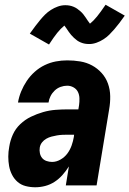

<svg xmlns="http://www.w3.org/2000/svg" viewBox="-20 -783 547 811"><path d="M129 8Q108 8 88.5 3Q69 -2 54.5 -14.5Q40 -27 31 -44.5Q22 -62 18.5 -81.5Q15 -101 15 -121.5Q15 -142 19 -163Q23 -189 34 -214Q45 -239 65.5 -258.5Q86 -278 111 -290Q136 -302 162 -309.5Q188 -317 214.5 -319Q241 -321 266 -321H311L314 -339Q316 -353 315.5 -368Q315 -383 309 -395Q303 -407 290.5 -414Q278 -421 264 -421Q250 -421 236 -416Q222 -411 211 -400.5Q200 -390 193.5 -377Q187 -364 185 -350H56Q60 -374 69.5 -397Q79 -420 93 -441Q107 -462 126.5 -479.5Q146 -497 169 -508Q192 -519 216 -523.5Q240 -528 264 -528Q292 -528 319 -523.5Q346 -519 369 -506.5Q392 -494 409.5 -474.5Q427 -455 436 -430Q445 -405 445.5 -377Q446 -349 441 -321L388 0H258L271 -80Q259 -61 244 -44Q229 -27 210.5 -15Q192 -3 171 2.5Q150 8 129 8ZM200 -99Q218 -99 235.5 -109Q253 -119 264.5 -134.5Q276 -150 282.5 -168.5Q289 -187 292 -205L293 -214H266Q255 -214 243.5 -213.5Q232 -213 220.5 -211Q209 -209 197.5 -206Q186 -203 175.5 -197Q165 -191 157.5 -181.5Q150 -172 148 -160Q146 -148 148.5 -136Q151 -124 158 -115.5Q165 -107 176.5 -103Q188 -99 200 -99ZM187 -595 106 -641Q118 -658 129 -672.5Q140 -687 150 -699Q160 -711 170.5 -721.5Q181 -732 195 -741Q209 -750 224.5 -755.5Q240 -761 256 -761Q265 -761 273.5 -759.5Q282 -758 290.5 -754.5Q299 -751 305.5 -746.5Q312 -742 319.5 -735.5Q327 -729 332 -722.5Q337 -716 341.5 -709.5Q346 -703 350.5 -696Q355 -689 360 -683Q375 -695 390 -713.5Q405 -732 426 -763L507 -717Q495 -700 484 -685.5Q473 -671 462.5 -659Q452 -647 441.5 -636.5Q431 -626 417 -617Q403 -608 387.5 -602.5Q372 -597 357 -597Q347 -597 338.5 -598.5Q330 -600 321.5 -603.5Q313 -607 306.5 -611.5Q300 -616 293 -622.5Q286 -629 280.5 -635.5Q275 -642 270.5 -648.5Q266 -655 261 -662.5Q256 -670 252 -675Q237 -663 222 -644.5Q207 -626 187 -595Z"/></svg>

Font: Iosevka SS04 Heavy Oblique
Style: Regular
Weight: 900
Italic angle: -9°
Monospace: yes
Designer: Belleve Invis
Foundry: Belleve Invis
Version: Version 19.0.0; ttfautohint (v1.8.4)